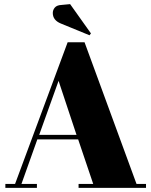

<svg xmlns="http://www.w3.org/2000/svg" viewBox="-20 -911 734 931"><path d="M432 -19 359 -235H161L84 -19H159V0H6V-19H53L308 -706H390L642 -19H688V0H361V-19ZM264 -519 170 -257H351ZM320 -891 421 -749 414 -740 275 -797Q236 -813 236 -848Q236 -863 246 -874.5Q256 -886 278 -887Z"/></svg>

Font: SVN-Abril Fatface
Style: Regular
Weight: 400
Designer: Veronika Burian, Jos? Scaglione
Foundry: TypeTogether
Version: Version 1.001